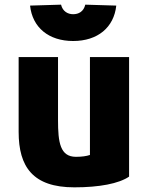

<svg xmlns="http://www.w3.org/2000/svg" viewBox="-20 -783 639 824"><path d="M294 -607C189 -607 119 -665 109 -759L242 -763C249 -734 271 -722 294 -722C317 -722 339 -733 346 -763L479 -759C469 -665 399 -607 294 -607ZM534 -25C490 5 406 21 299 21C121 21 60 -67 60 -217V-538H229V-267C229 -172 238 -110 306 -110C331 -110 352 -113 366 -118V-538H534Z"/></svg>

Font: Repo ExtraBold
Style: Bold
Weight: 700
Designer: Stefan Peev
Foundry: Context Ltd
Version: Version 1.502